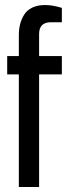

<svg xmlns="http://www.w3.org/2000/svg" viewBox="-20 -746 267 766"><path d="M226.8 -714.6V-657.3H183.3Q136 -657.3 136 -610.3V-522.2H226.8V-449.2H136V0H55.2V-449.2H8.7V-522.2H55.2V-606Q55.2 -629.9 60.4 -650.1Q65.6 -670.3 76.7 -687.9Q87.7 -705.5 108.8 -715.7Q129.9 -725.9 159.9 -725.9Q189.8 -725.9 226.8 -714.6Z"/></svg>

Font: Puralecka Narrow
Style: Regular
Weight: 400
Designer: Hector Gatti, Marcela Romero, Pablo Cosgaya and Nicolas Silva
Version: Version 1.004;PS 001.004;hotconv 1.0.70;makeotf.lib2.5.58329